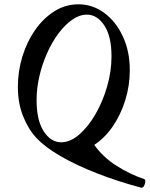

<svg xmlns="http://www.w3.org/2000/svg" viewBox="-20 -696 695 892"><path d="M636 176Q524 146 428.5 108.5Q333 71 261.5 29.5Q190 -12 150 -54Q111 -96 87 -157Q63 -218 63 -292Q63 -365 84 -433.5Q105 -502 143 -556.5Q181 -611 232.5 -643.5Q284 -676 345 -676Q409 -676 463 -637Q517 -598 550 -528.5Q583 -459 583 -370Q583 -298 562 -230.5Q541 -163 504 -109Q467 -55 418 -23Q458 34 522 74.5Q586 115 650 136Q656 138 655 148.5Q654 159 649 168Q644 177 636 176ZM264 -35Q306 -35 347.5 -70.5Q389 -106 423 -164.5Q457 -223 477.5 -293.5Q498 -364 498 -434Q498 -528 464.5 -578Q431 -628 384 -628Q349 -628 315.5 -604.5Q282 -581 252 -541Q222 -501 199 -449.5Q176 -398 163 -342Q150 -286 150 -231Q150 -137 183 -86Q216 -35 264 -35Z"/></svg>

Font: Junicode Two Beta Condensed Medium
Style: Italic
Weight: 500
Width: 3
Italic angle: -9°
Version: Version 1.053; ttfautohint (v1.8.4)